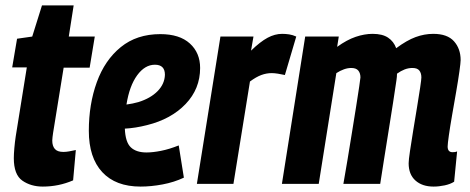

<svg xmlns="http://www.w3.org/2000/svg" viewBox="-20 -679 1736 709"><path d="M260 -125 250 -13Q197 10 138 10Q94 10 62.5 -12Q31 -34 31 -95Q31 -110 33 -132.5Q35 -155 38 -175L79 -430H25L43 -536L99 -544L135 -659H252L234 -544H330L311 -429H215L176 -188Q175 -180 174 -173Q173 -166 173 -160Q173 -140 182.5 -129Q192 -118 214 -118Q224 -118 235 -120Q246 -122 260 -125Z M659 -23Q623 -6 580.5 2Q538 10 499 10Q407 10 357.5 -43.5Q308 -97 308 -196Q308 -294 337.5 -375.5Q367 -457 426 -505Q485 -553 572 -553Q643 -553 681 -518.5Q719 -484 719 -428Q719 -351 665.5 -295Q612 -239 523 -217Q480 -206 441 -204Q443 -154 463 -135Q483 -116 521 -116Q544 -116 574.5 -122Q605 -128 640 -142ZM552 -440Q515 -440 486.5 -401Q458 -362 447 -293Q470 -296 491 -302Q536 -316 562 -342.5Q588 -369 589 -403Q589 -440 552 -440Z M916 -544 907 -492Q941 -525 968 -539.5Q995 -554 1022 -554Q1035 -554 1048 -552Q1061 -550 1074 -544L1032 -402Q1019 -405 1006 -407Q993 -409 983 -409Q964 -409 945 -402Q926 -395 903 -378L842 0H707L794 -544Z M1581 10Q1539 10 1514 -12.5Q1489 -35 1489 -76Q1489 -88 1494 -121.5Q1499 -155 1506 -198Q1513 -241 1520 -283Q1527 -325 1531.5 -355.5Q1536 -386 1536 -393Q1536 -409 1528.5 -418.5Q1521 -428 1503 -428Q1488 -428 1474 -422.5Q1460 -417 1446 -407Q1446 -403 1445.5 -395.5Q1445 -388 1444 -383Q1439 -349 1431.5 -300Q1424 -251 1415 -196Q1406 -141 1398 -89.5Q1390 -38 1384 0H1248Q1255 -38 1263 -87.5Q1271 -137 1279.5 -188.5Q1288 -240 1295 -285Q1302 -330 1306.5 -359.5Q1311 -389 1311 -393Q1311 -409 1303 -418.5Q1295 -428 1277 -428Q1264 -428 1250 -423Q1236 -418 1222 -409L1157 0H1021L1107 -544H1231L1225 -506Q1261 -532 1293.5 -543Q1326 -554 1356 -554Q1392 -554 1413 -540Q1434 -526 1443 -501Q1482 -530 1514.5 -542Q1547 -554 1580 -554Q1632 -554 1656.5 -526.5Q1681 -499 1681 -457Q1681 -448 1676.5 -415.5Q1672 -383 1664.5 -340Q1657 -297 1649.5 -254Q1642 -211 1637.5 -179Q1633 -147 1633 -138Q1633 -117 1651 -117Q1655 -117 1659.5 -117.5Q1664 -118 1668 -120L1657 -8Q1643 1 1622 5.5Q1601 10 1581 10Z"/></svg>

Font: Georama SemiCondensed
Style: Bold Italic
Weight: 700
Width: 4
Italic angle: -9°
Designer: Jean-Baptiste Levee
Foundry: Production Type
Version: Version 1.000